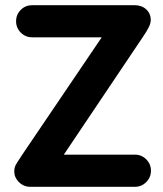

<svg xmlns="http://www.w3.org/2000/svg" viewBox="-20 -720 629 740"><path d="M97 0Q71.5 0 53.2 -17.9Q35 -35.8 35 -58.8Q35 -67.8 36.9 -75Q38.8 -82.2 45.8 -93.2Q52.8 -104.2 66.2 -124.5L401.2 -619.2L497.8 -576.2H104Q78.2 -576.2 60.1 -594.4Q42 -612.5 42 -638.2Q42 -664 60.1 -682Q78.2 -700 104 -700H498.8Q526.2 -700 543.6 -683.9Q561 -667.8 561 -642.8Q561 -631 553.9 -616Q546.8 -601 529.5 -575.8L197 -80.8L164.8 -124H500Q525.5 -124 543.6 -105.9Q561.8 -87.8 561.8 -62Q561.8 -36.5 543.6 -18.2Q525.5 0 500 0Z"/></svg>

Font: National Park
Style: Regular
Weight: 400
Designer: Andrea Herstowski, Ben Hoepner
Version: Version 1.009